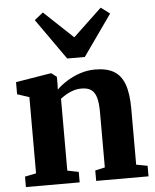

<svg xmlns="http://www.w3.org/2000/svg" viewBox="-58 -912 777 961"><g transform="rotate(-5 330.5 -431.5)"><path d="M89.5 -64V-447L29.5 -466.5V-527.5L203 -556H210L235.5 -536V-498.5L234.5 -472Q255 -492.5 285.2 -511.8Q315.5 -531 352.2 -543.5Q389 -556 429.5 -556Q487 -556 522.8 -535Q558.5 -514 575.5 -467.8Q592.5 -421.5 592.5 -345V-63.5L649 -53V0H386V-52.5L435 -63.5V-342Q435 -387 427.2 -414.2Q419.5 -441.5 401.8 -454.2Q384 -467 354 -467Q331 -467 311 -460.5Q291 -454 274.8 -444.2Q258.5 -434.5 246.5 -425V-64L303 -52.5V0H33V-52.5ZM295 -623 150 -828.5 193.5 -863 339.5 -725.5 484 -862 528.5 -828.5 383.5 -623Z"/></g></svg>

Font: Merriweather 48pt ExtraBold
Style: Regular
Weight: 800
Version: Version 2.100